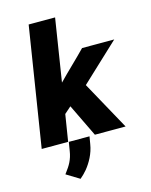

<svg xmlns="http://www.w3.org/2000/svg" viewBox="-141 -840 916 1165"><g transform="rotate(-15 316.5 -257.0)"><path d="M36 0H202L229 -168L271 -205L370 0H563L395 -305L633 -528H431C375 -470 317 -417 259 -357L321 -750H155ZM135 186 217 236C233 222 246 210 261 192C290 156 319 106 328 48L336 1H206L197 56C189 109 168 142 143 175Z"/></g></svg>

Font: Asimov Pro
Style: UltObl
Weight: 900
Designer: Google
Version: Version 2.000980; 2014